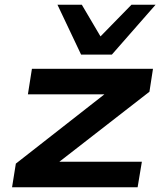

<svg xmlns="http://www.w3.org/2000/svg" viewBox="-20 -792 691 812"><path d="M31 0 47 -100 470 -431 454 -393H98L115 -501H627L612 -404L186 -73L202 -108H580L562 0ZM323 -561 223 -772H326L405 -638L536 -772H638L453 -561Z"/></svg>

Font: Nunito Sans 7pt Expanded
Style: Bold Italic
Weight: 700
Width: 7
Italic angle: -9°
Designer: Vernon Adams
Foundry: Vernon Adams
Version: Version 3.101;gftools[0.9.27]